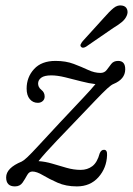

<svg xmlns="http://www.w3.org/2000/svg" viewBox="-20 -674 487 703"><path d="M372 -106Q370.5 -59 340.5 -25.2Q310.5 8.5 261.5 8.5Q221.5 8.5 191 -5Q160.5 -18.5 137.5 -32.2Q114.5 -46 98.5 -46Q86.5 -46 79.2 -32.5Q72 -19 62.5 -5.2Q53 8.5 34.5 8.5Q2.5 8.5 2.5 -24.5Q2.5 -59 59.5 -82.5Q67.5 -86.5 80.5 -98.8Q93.5 -111 121 -140.8Q148.5 -170.5 200.5 -226.5Q253 -282.5 283.8 -315Q314.5 -347.5 329.5 -366Q306.5 -368.5 277 -376.2Q247.5 -384 218.5 -391Q189.5 -398 168 -398Q142.5 -398 131 -389.5Q119.5 -381 119.5 -368Q119.5 -362.5 122 -356.5Q124.5 -350.5 132 -344.5Q143.5 -335.5 143.5 -320.5Q143.5 -310 136.2 -303.8Q129 -297.5 118.5 -297.5Q100.5 -297.5 89 -311.2Q77.5 -325 77.5 -349.5Q77.5 -391.5 104.8 -421.2Q132 -451 183.5 -451Q221 -451 250 -440Q279 -429 302.5 -418Q326 -407 348 -407Q362.5 -407 370.8 -418Q379 -429 387.5 -440Q396 -451 412.5 -451Q439 -451 438.5 -419.5Q438 -384 395.5 -366.5Q387.5 -363.5 372.2 -349.5Q357 -335.5 327.8 -305Q298.5 -274.5 248.5 -222Q211.5 -183.5 188 -158.8Q164.5 -134 149 -116.8Q133.5 -99.5 121 -84Q145.5 -82.5 171.5 -74.8Q197.5 -67 223.8 -59.5Q250 -52 275.5 -52Q300 -52 318 -65.5Q336 -79 345 -112.5Q350.5 -126 361 -125.5Q373 -125.5 372 -106ZM361.5 -610Q380.5 -632 395.8 -644.5Q411 -657 428 -653.5Q441 -651 445.2 -640Q449.5 -629 444 -616.5Q438.5 -603.5 425.8 -593Q413 -582.5 394.5 -571.5L295 -503Q282 -495.5 276.5 -503Q273 -507 275.8 -512.5Q278.5 -518 283 -523.5Z"/></svg>

Font: Fraunces 72pt S100 Light
Style: Italic
Weight: 300
Italic angle: -16°
Version: Version 1.000; ttfautohint (v1.8.3)